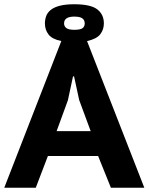

<svg xmlns="http://www.w3.org/2000/svg" viewBox="-20 -882 698 902"><path d="M191 -772Q191 -790 197 -806.5Q203 -823 218.5 -835.5Q234 -848 261 -855Q288 -862 329 -862Q406 -862 437 -838Q468 -814 468 -772Q468 -743 451 -721Q434 -699 389 -689L658 0H501L441 -149H205L148 0H0L268 -689Q225 -698 208 -720Q191 -742 191 -772ZM246 -266H406L352 -412L328 -523H323L299 -411ZM281 -772Q281 -758 292 -750Q303 -742 329 -742Q357 -742 367.5 -749.5Q378 -757 378 -772Q378 -788 366.5 -796Q355 -804 329 -804Q281 -804 281 -772Z"/></svg>

Font: PT Sans Caption
Style: Bold
Weight: 700
Designer: A.Korolkova, O.Umpeleva, V.Yefimov
Foundry: ParaType Ltd
Version: Version 2.003W OFL